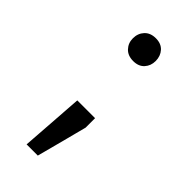

<svg xmlns="http://www.w3.org/2000/svg" viewBox="-220 -587 794 794"><g transform="rotate(45 177.5 -190.0)"><path d="M115.7 154.8 135.3 -122.1H239.3V-66.9Q233.4 -44.9 227.8 -22.7Q222.2 -0.5 216.3 21.7Q210.4 43.9 204.6 66.2Q198.7 88.4 192.9 110.6Q187 132.8 181.2 154.8ZM183.6 -400.4Q152.3 -400.4 134.3 -419.4Q116.2 -438.5 116.2 -466.3Q116.2 -495.1 134 -514.4Q151.9 -533.7 183.6 -533.7Q214.8 -533.7 232.2 -514.4Q249.5 -495.1 249.5 -466.3Q249.5 -438.5 232.2 -419.4Q214.8 -400.4 183.6 -400.4Z"/></g></svg>

Font: Comme Medium
Style: Regular
Weight: 500
Version: Version 1.000;gftools[0.9.27]